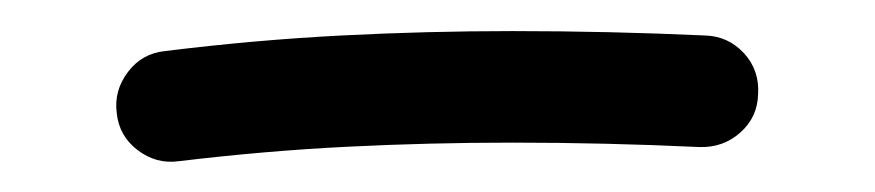

<svg xmlns="http://www.w3.org/2000/svg" viewBox="-20 -285 574 126"><path d="M56.6 -210.9Q54.7 -225.6 64 -237.8Q73.2 -250 88.4 -251.5Q147.5 -258.8 203.9 -261.7Q260.3 -264.6 316.4 -264.6Q379.4 -264.6 442.9 -261.7Q458 -261.2 468.3 -250Q478.5 -238.8 477.5 -223.1Q477.1 -208 465.8 -198Q454.6 -188 439 -188.5Q377 -191.4 316.4 -191.4Q261.7 -191.4 207.8 -188.7Q153.8 -186 97.2 -179.2Q82.5 -177.2 70.3 -186.5Q58.1 -195.8 56.6 -210.9Z"/></svg>

Font: Mikhak-DS1-FD Regular
Style: Regular
Weight: 400
Designer: Amin Abedi
Version: Version 3.2